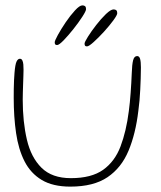

<svg xmlns="http://www.w3.org/2000/svg" viewBox="-20 -665 598 714"><path d="M241.5 29Q176.5 29 135.2 4.2Q94 -20.5 71.2 -65.2Q48.5 -110 39.8 -170Q31 -230 31 -301Q31 -317 31.2 -333.8Q31.5 -350.5 32.2 -366.5Q33 -382.5 34 -394.5Q36.5 -425.5 41.5 -436Q46.5 -446.5 54 -446.5Q60 -446.5 63 -440.5Q66 -434.5 66.8 -425Q67.5 -415.5 67.5 -405Q67.5 -397 67 -383.2Q66.5 -369.5 66 -353.5Q65.5 -337.5 65 -322Q64.5 -306.5 64.5 -294.5Q64.5 -212 80 -145.8Q95.5 -79.5 134.5 -41Q173.5 -2.5 243.5 -2.5Q320 -2.5 363.5 -33.5Q407 -64.5 428.2 -120.5Q449.5 -176.5 459 -251.5Q461 -267 462.8 -284.2Q464.5 -301.5 465.8 -319.5Q467 -337.5 468.2 -356.2Q469.5 -375 470 -393.5Q471 -425 475 -440.8Q479 -456.5 490 -456.5Q498 -456.5 501 -446Q504 -435.5 504 -414.5Q504 -393 503.2 -372Q502.5 -351 501.5 -330.8Q500.5 -310.5 498.8 -291Q497 -271.5 494.5 -253Q484.5 -168 458 -104.5Q431.5 -41 379.8 -6Q328 29 241.5 29ZM192.5 -497.5Q187.5 -497.5 185.5 -499.8Q183.5 -502 183.5 -508Q183.5 -513.5 195.2 -535Q207 -556.5 224.2 -582Q241.5 -607.5 258.8 -626.2Q276 -645 286.5 -645Q293 -645 296.5 -641.8Q300 -638.5 300 -631Q300 -624 286.2 -602.8Q272.5 -581.5 253.2 -557.2Q234 -533 216.8 -515.2Q199.5 -497.5 192.5 -497.5ZM303.5 -492.5Q298.5 -492.5 296.5 -494.8Q294.5 -497 294.5 -503Q294.5 -508.5 307 -528.5Q319.5 -548.5 337.8 -572Q356 -595.5 374 -612.8Q392 -630 402.5 -630Q409 -630 412.5 -626.8Q416 -623.5 416 -616Q416 -609 401.5 -589.2Q387 -569.5 366.8 -547.2Q346.5 -525 328.5 -508.8Q310.5 -492.5 303.5 -492.5Z"/></svg>

Font: Gluten Thin Thin
Style: Regular
Weight: 250
Version: Version 1.300